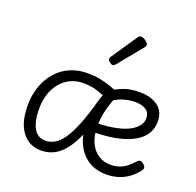

<svg xmlns="http://www.w3.org/2000/svg" viewBox="-145 -991 1183 1161"><g transform="rotate(20 446.5 -410.0)"><path d="M67 -214Q67 -263 78.5 -308Q90 -353 113 -391.5Q136 -430 169 -458.5Q202 -487 246 -503Q290 -519 342 -519Q386 -519 422.5 -512Q459 -505 493 -493Q527 -481 563 -466Q537 -410 521.5 -353Q506 -296 506 -238Q506 -177 526 -134Q546 -91 580 -68.5Q614 -46 657 -46Q691 -46 716.5 -55Q742 -64 762.5 -80.5Q783 -97 801 -117Q812 -130 822.5 -129.5Q833 -129 844 -120Q855 -111 857.5 -101Q860 -91 852 -80Q829 -49 799 -27Q769 -5 733 6.5Q697 18 655 18Q588 18 539 -13.5Q490 -45 463.5 -101.5Q437 -158 437 -229Q437 -280 444.5 -322Q452 -364 463.5 -399Q475 -434 487 -461L514 -408Q468 -428 429 -441Q390 -454 339 -454Q294 -454 257 -436.5Q220 -419 193.5 -387Q167 -355 153 -312Q139 -269 139 -218Q139 -163 150.5 -125Q162 -87 184.5 -67.5Q207 -48 240 -48Q271 -48 300 -65Q329 -82 355 -120.5Q381 -159 406.5 -222.5Q432 -286 457 -378L511 -368Q484 -262 455 -188.5Q426 -115 392.5 -69.5Q359 -24 320 -3.5Q281 17 235 17Q158 17 112.5 -43Q67 -103 67 -214ZM840 -389Q840 -349 823 -317Q806 -285 774 -262.5Q742 -240 697.5 -225Q653 -210 599 -203Q545 -196 484 -196V-254Q528 -254 569.5 -259Q611 -264 647 -274Q683 -284 710 -300Q737 -316 752.5 -337Q768 -358 768 -384Q768 -420 741.5 -437Q715 -454 673 -454Q633 -454 595.5 -442Q558 -430 526 -407L505 -468Q544 -492 582.5 -505.5Q621 -519 677 -519Q751 -519 795.5 -486Q840 -453 840 -389ZM466 -617Q457 -617 445 -627Q433 -637 433 -645Q433 -648 434 -651Q435 -654 438 -659L551 -826Q555 -832 560 -835Q565 -838 571 -838Q580 -838 591 -832Q602 -826 610.5 -817Q619 -808 619 -801Q619 -795 617 -791.5Q615 -788 609 -781L483 -627Q473 -617 466 -617Z"/></g></svg>

Font: Playwrite CL Light
Style: Regular
Weight: 300
Designer: Veronika Burian, José Scaglione
Foundry: TypeTogether
Version: Version 1.002